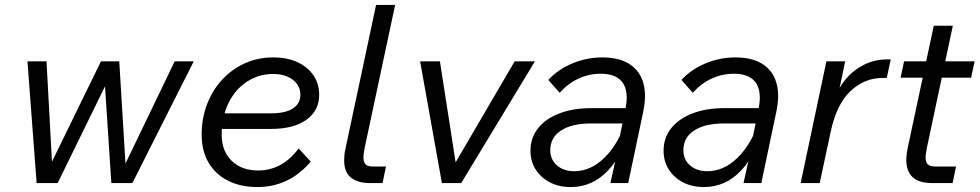

<svg xmlns="http://www.w3.org/2000/svg" viewBox="-20 -740 3959 776"><path d="M128 0 91 -492H168L193 -31H163L388 -492H462L490 -31H464L686 -492H763L515 0H430L402 -427H422L213 0Z M861 -219V-282H1077Q1133 -282 1163.5 -301.5Q1194 -321 1194 -357Q1194 -394 1163.5 -417.5Q1133 -441 1085 -441Q1025 -441 977.5 -409.5Q930 -378 903 -322.5Q876 -267 876 -195Q876 -130 916 -90.5Q956 -51 1023 -51Q1121 -51 1187 -140L1236 -87Q1149 16 1020 16Q952 16 901 -10Q850 -36 822.5 -83.5Q795 -131 795 -196Q795 -262 817 -319Q839 -376 878.5 -418.5Q918 -461 970.5 -484.5Q1023 -508 1084 -508Q1140 -508 1181.5 -489Q1223 -470 1246.5 -436Q1270 -402 1270 -357Q1270 -293 1218.5 -256Q1167 -219 1077 -219Z M1376 -138 1500 -720H1577L1454 -143Q1451 -127 1450 -119.5Q1449 -112 1449 -102Q1449 -85 1457.5 -76Q1466 -67 1486 -67H1540L1526 0H1477Q1425 0 1398 -22.5Q1371 -45 1371 -91Q1371 -102 1372 -113.5Q1373 -125 1376 -138Z M1766 0 1678 -492H1758L1828 -42H1797L2060 -492H2142L1844 0Z M2447 0 2469 -99 2470 -114 2508 -301Q2522 -370 2496.5 -406Q2471 -442 2408 -442Q2361 -442 2318.5 -422.5Q2276 -403 2242 -365L2196 -417Q2236 -460 2294 -484Q2352 -508 2415 -508Q2498 -508 2542.5 -467Q2587 -426 2587 -351Q2587 -338 2585 -321.5Q2583 -305 2580 -290L2519 0ZM2370 -303H2522L2506 -241H2369Q2291 -241 2247.5 -212.5Q2204 -184 2204 -133Q2204 -95 2231 -71.5Q2258 -48 2301 -48Q2368 -48 2424.5 -104Q2481 -160 2513 -259L2531 -242Q2500 -117 2437 -50.5Q2374 16 2287 16Q2239 16 2202.5 -3Q2166 -22 2145 -55Q2124 -88 2124 -131Q2124 -183 2154.5 -221.5Q2185 -260 2240.5 -281.5Q2296 -303 2370 -303Z M2985 0 3007 -99 3008 -114 3046 -301Q3060 -370 3034.5 -406Q3009 -442 2946 -442Q2899 -442 2856.5 -422.5Q2814 -403 2780 -365L2734 -417Q2774 -460 2832 -484Q2890 -508 2953 -508Q3036 -508 3080.5 -467Q3125 -426 3125 -351Q3125 -338 3123 -321.5Q3121 -305 3118 -290L3057 0ZM2908 -303H3060L3044 -241H2907Q2829 -241 2785.5 -212.5Q2742 -184 2742 -133Q2742 -95 2769 -71.5Q2796 -48 2839 -48Q2906 -48 2962.5 -104Q3019 -160 3051 -259L3069 -242Q3038 -117 2975 -50.5Q2912 16 2825 16Q2777 16 2740.5 -3Q2704 -22 2683 -55Q2662 -88 2662 -131Q2662 -183 2692.5 -221.5Q2723 -260 2778.5 -281.5Q2834 -303 2908 -303Z M3216 0 3320 -492H3396L3363 -335H3351Q3378 -412 3436 -456Q3494 -500 3565 -500H3580L3564 -425H3547Q3474 -425 3417.5 -372Q3361 -319 3337 -206L3293 0Z M3651 -153 3754 -636H3831L3726 -142Q3724 -130 3722.5 -121Q3721 -112 3721 -105Q3721 -84 3730 -75.5Q3739 -67 3763 -67H3844L3830 0H3749Q3694 0 3668.5 -24Q3643 -48 3643 -94Q3643 -106 3645 -121Q3647 -136 3651 -153ZM3620 -426 3634 -492H3919L3905 -426Z"/></svg>

Font: Wix Madefor Text
Style: Italic
Weight: 400
Italic angle: -12°
Designer: Dalton Maag Ltd
Foundry: Dalton Maag Ltd
Version: Version 3.100